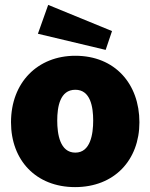

<svg xmlns="http://www.w3.org/2000/svg" viewBox="-20 -755 615 785"><path d="M177 -735 135 -617 412 -551 438 -628ZM287 10C448 10 550 -101 550 -255C550 -412 450 -527 288 -527C134 -527 25 -418 25 -255C25 -100 127 10 287 10ZM288 -131C225 -131 214 -207 214 -262C214 -318 225 -388 288 -388C350 -388 361 -318 361 -262C361 -207 350 -131 288 -131Z"/></svg>

Font: United Sans Black
Style: Regular
Weight: 900
Designer: Pablo Impallari, Rodrigo Fuenzalida (Modified by Dan O. Williams)
Version: Version 1.000;PS 001.000;hotconv 1.0.88;makeotf.lib2.5.64775